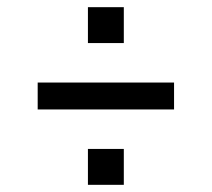

<svg xmlns="http://www.w3.org/2000/svg" viewBox="-20 -580 590 535"><path d="M85 -275V-350H465V-275ZM225 -65V-165H325V-65ZM225 -460V-560H325V-460Z"/></svg>

Font: Share
Style: Regular
Weight: 400
Designer: Ralph du Carrois
Version: Version 1.002